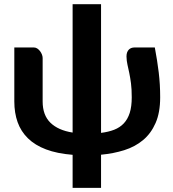

<svg xmlns="http://www.w3.org/2000/svg" viewBox="-20 -746 841 932"><path d="M731.5 -515.5Q737.5 -483.5 742.2 -453.8Q747 -424 750.5 -394.5Q754 -365 755.8 -335Q757.5 -305 757.5 -273.5Q757.5 -199.5 735.2 -148.8Q713 -98 674.2 -65.8Q635.5 -33.5 583 -17Q530.5 -0.5 470.5 5V166H332.5V5.5Q257 -0.5 203.5 -20.8Q150 -41 115.8 -74.5Q81.5 -108 65.5 -153Q49.5 -198 49.5 -253.5V-515.5H145Q153.5 -515.5 161 -510.5Q168.5 -505.5 174.2 -498Q180 -490.5 183.5 -481.5Q187 -472.5 187 -464.5V-253.5Q187 -187 224.8 -150.2Q262.5 -113.5 332.5 -102.5V-725.5H470.5V-101Q506.5 -105.5 534.2 -116.2Q562 -127 581 -147.2Q600 -167.5 609.8 -198.2Q619.5 -229 619.5 -273.5Q619.5 -314 615.8 -342Q612 -370 607.5 -391.8Q603 -413.5 598.8 -431.8Q594.5 -450 594 -472Q594 -484 597.2 -492.2Q600.5 -500.5 606 -505.8Q611.5 -511 618.2 -513.2Q625 -515.5 632 -515.5Z"/></svg>

Font: Lato 2
Style: Regular
Weight: 800
Designer: Lukasz Dziedzic with Adam Twardoch and Botio Nikoltchev
Foundry: tyPoland Lukasz Dziedzic
Version: Version 2.015; 2015-08-06; http://www.latofonts.com/